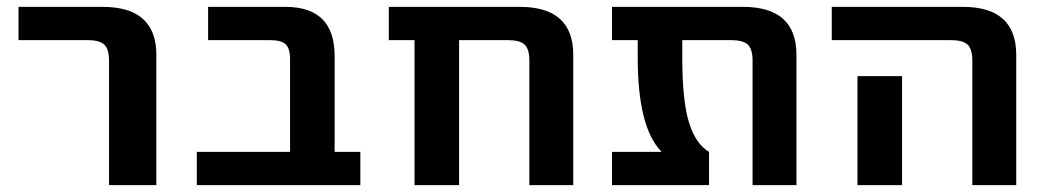

<svg xmlns="http://www.w3.org/2000/svg" viewBox="-20 -540 3048 560"><path d="M34 -423V-520H279Q436 -520 436 -380V0H298V-363Q298 -397 284 -410Q270 -423 235 -423Z M826 -367Q826 -399 813 -411Q800 -423 767 -423H587V-520H812Q956 -520 956 -377V-97H1031V0H554V-97H826Z M1524 -363Q1524 -397 1510 -410Q1496 -423 1461 -423H1319V0H1189V-423H1114V-520H1496Q1652 -520 1652 -380V0H1524Z M2303 0H2175V-363Q2175 -397 2161 -410Q2147 -423 2112 -423H1970V-372Q1970 -246 1989.5 -183Q2009 -120 2048 -97V0H1765V-97H1908V-99Q1840 -170 1840 -372V-423H1765V-520H2147Q2303 -520 2303 -380Z M2611 -318V-130V0H2481V-130V-318ZM2406 -423V-520H2788Q2944 -520 2944 -380V0H2816V-363Q2816 -397 2802 -410Q2788 -423 2753 -423Z"/></svg>

Font: M PLUS 1p
Style: Bold
Weight: 700
Version: Version 1.062